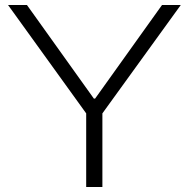

<svg xmlns="http://www.w3.org/2000/svg" viewBox="-20 -749 756 769"><path d="M325.2 0V-294.9L12.2 -729H87.9L356 -354H360.8L628.9 -729H704.1L390.1 -294.9V0Z"/></svg>

Font: Lumene Sans Expanded Light
Style: Regular
Weight: 300
Width: 7
Designer: Deni Anggara
Version: Version 1.003;Glyphs 3.1.2 (3151)